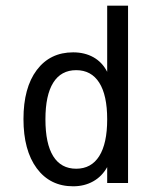

<svg xmlns="http://www.w3.org/2000/svg" viewBox="-20 -651 540 683"><path d="M361.3 -395.5V-630.9H435.5V0H361.3V-56.6Q342.8 -23.4 311.5 -5.9Q280.3 11.7 240.2 11.7Q158.2 11.7 110.8 -52.2Q63.5 -116.2 63.5 -227.5Q63.5 -338.9 110.8 -401.9Q158.2 -464.8 240.2 -464.8Q281.2 -464.8 312.5 -447.3Q343.8 -429.7 361.3 -395.5ZM141.6 -226.6Q141.6 -139.6 169.4 -95.2Q197.3 -50.8 251 -50.8Q304.7 -50.8 333 -95.7Q361.3 -140.6 361.3 -226.6Q361.3 -312.5 333 -356.9Q304.7 -401.4 251 -401.4Q197.3 -401.4 169.4 -356.9Q141.6 -312.5 141.6 -226.6Z"/></svg>

Font: BabelStone Xiangqi
Style: Regular
Weight: 400
Designer: Andrew West
Foundry: BabelStone
Version: Version 11.000 June 09, 2018